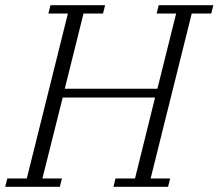

<svg xmlns="http://www.w3.org/2000/svg" viewBox="-35 -718 840 738"><path d="M-7 -32H68L226 -666H151L159 -698H369L361 -666H286L214 -377H570L642 -666H567L575 -698H785L777 -666H702L544 -32H619L611 0H401L409 -32H484L561 -343H206L128 -32H203L195 0H-15Z"/></svg>

Font: IBM Plex Serif Light
Style: Italic
Weight: 300
Italic angle: -14°
Designer: Mike Abbink, Paul van der Laan, Pieter van Rosmalen
Foundry: Bold Monday
Version: Version 3.001